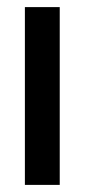

<svg xmlns="http://www.w3.org/2000/svg" viewBox="-20 -520 238 540"><path d="M148 0H50V-500H148Z"/></svg>

Font: Kulim Park SemiBold
Style: Regular
Weight: 600
Designer: Noponies / Dale Sattler
Foundry: Noponies
Version: Version 1.000; ttfautohint (v1.8.3)